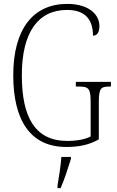

<svg xmlns="http://www.w3.org/2000/svg" viewBox="-20 -744 599 985"><path d="M320 10C389 10 439 -2 487 -29V-221C487 -291 498 -300 541 -300H549V-324H369V-300H384C434 -300 445 -291 445 -222V-44C418 -29 373 -21 325 -21C159 -21 92 -144 92 -358C92 -576 174 -693 324 -693C425 -693 457 -635 457 -561C477 -561 490 -576 490 -611C490 -666 440 -724 325 -724C151 -724 48 -596 48 -358C48 -128 135 10 320 10ZM275 208V221H291C309 181 331 113 344 71V61H295C291 111 283 160 275 208Z"/></svg>

Font: Noto Serif Armenian Condensed ExtraLight
Style: Regular
Weight: 200
Width: 3
Designer: Monotype Design Team
Foundry: Monotype Imaging Inc.
Version: Version 2.008